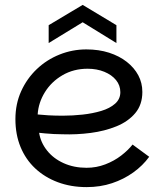

<svg xmlns="http://www.w3.org/2000/svg" viewBox="-20 -758 663 785"><path d="M334 7Q270 7 216.5 -13Q163 -33 124 -69.5Q85 -106 64 -157Q43 -208 43 -271Q43 -333 66.5 -385Q90 -437 130.5 -475.5Q171 -514 223.5 -535Q276 -556 333 -556Q384 -556 426 -542.5Q468 -529 498.5 -505Q529 -481 545.5 -450Q562 -419 562 -382Q562 -330 533 -295.5Q504 -261 456 -241.5Q408 -222 350.5 -214.5Q293 -207 235 -209Q219 -209 200 -210Q181 -211 165 -212.5Q149 -214 140 -215Q146 -176 172 -143Q198 -110 240 -91Q282 -72 334 -72Q374 -72 410.5 -86Q447 -100 475.5 -122Q504 -144 522 -167L590 -117Q564 -81 525 -53Q486 -25 438 -9Q390 7 334 7ZM237 -285Q277 -285 318 -289.5Q359 -294 394 -304.5Q429 -315 450.5 -334Q472 -353 472 -381Q472 -409 454.5 -430.5Q437 -452 406.5 -464.5Q376 -477 338 -477Q281 -477 235.5 -450.5Q190 -424 163.5 -381Q137 -338 134 -290Q152 -288 178.5 -286.5Q205 -285 237 -285ZM456 -582 318 -667 179 -582V-655L318 -738L456 -655Z"/></svg>

Font: Parkinsans
Style: Regular
Weight: 400
Designer: Red Stone, Indian Type Foundry
Foundry: Indian Type Foundry
Version: Version 1.000